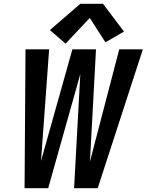

<svg xmlns="http://www.w3.org/2000/svg" viewBox="-20 -996 776 1016"><path d="M187 0H235L405 -604L372 0H497L736 -735H611L456 -141L488 -735H363L197 -144L240 -735H115L110 0ZM327 -765 455 -901 538 -772 636 -829 525 -976H405L244 -837Z"/></svg>

Font: Iosevka Sparkle
Style: Bold Italic
Weight: 700
Italic angle: -9°
Designer: Belleve Invis
Foundry: Belleve Invis
Version: Version 4.5.0; ttfautohint (v1.8.3)